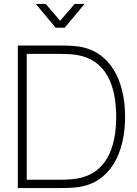

<svg xmlns="http://www.w3.org/2000/svg" viewBox="-20 -950 692 970"><path d="M161 -930 261 -810H307L407 -930H357L284 -845L211 -930ZM70 0H281C297 0 343 0 377 -5C536 -28 612 -175 612 -360C612 -544 536 -692 377 -715C342 -720 298 -720 281 -720H70ZM115 -42V-678H281C311 -678 348 -676 370 -672C512 -648 567 -524 567 -360C567 -196 512 -72 370 -48C348 -44 313 -42 281 -42Z"/></svg>

Font: Hauora ExtraLight
Style: Regular
Weight: 200
Designer: Mikhail Sharanda
Foundry: WCYS & Co.
Version: Version 1.010